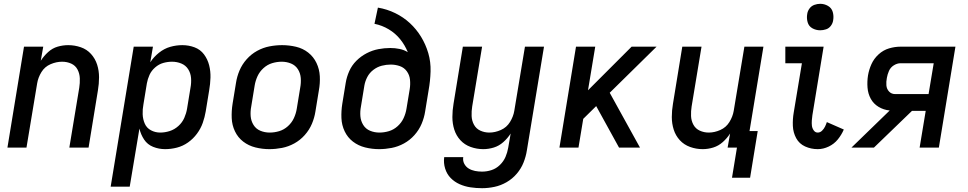

<svg xmlns="http://www.w3.org/2000/svg" viewBox="-20 -775 5080 1008"><path d="M19 0H119L175 -337Q180 -368 197.5 -396.5Q215 -425 245.5 -438Q276 -451 306 -451Q332 -451 354 -441Q376 -431 387 -410Q398 -389 399 -364Q400 -339 396 -314L344 0H445L494 -300Q500 -335 500 -369.5Q500 -404 490 -435.5Q480 -467 458 -491.5Q436 -516 404 -527Q372 -538 338 -538Q310 -538 282.5 -530Q255 -522 232.5 -501.5Q210 -481 194 -456L207 -530H106Z M561 205H661L712 -100Q719 -69 736.5 -42.5Q754 -16 784 -4Q814 8 847 8Q878 8 909 0Q940 -8 967 -27Q994 -46 1014 -73Q1034 -100 1044.5 -130Q1055 -160 1060 -190L1078 -300Q1084 -334 1085 -367.5Q1086 -401 1078 -432.5Q1070 -464 1051 -489.5Q1032 -515 1001.5 -526.5Q971 -538 937 -538Q905 -538 873.5 -529Q842 -520 814.5 -498Q787 -476 769 -448L783 -530H682ZM821 -79Q795 -79 772.5 -91Q750 -103 740 -126Q730 -149 729 -175Q728 -201 733 -227L751 -337Q755 -360 765 -382Q775 -404 794.5 -421Q814 -438 837 -444.5Q860 -451 883 -451Q909 -451 932 -441.5Q955 -432 968 -411.5Q981 -391 983 -365.5Q985 -340 980 -314L962 -204Q958 -180 947.5 -156Q937 -132 916.5 -113.5Q896 -95 871 -87Q846 -79 821 -79Z M1394 8Q1427 8 1460.5 1.5Q1494 -5 1525 -22Q1556 -39 1580 -66Q1604 -93 1617.5 -125Q1631 -157 1636 -190L1654 -300Q1661 -338 1659 -375Q1657 -412 1641.5 -444.5Q1626 -477 1598 -499Q1570 -521 1534 -529.5Q1498 -538 1461 -538Q1428 -538 1394.5 -531.5Q1361 -525 1330 -508Q1299 -491 1275 -464Q1251 -437 1237.5 -405Q1224 -373 1219 -340L1201 -230Q1195 -192 1196.5 -155Q1198 -118 1213.5 -85.5Q1229 -53 1257 -31.5Q1285 -10 1321 -1Q1357 8 1394 8ZM1396 -79Q1370 -79 1347 -88.5Q1324 -98 1311 -119Q1298 -140 1296 -165Q1294 -190 1299 -216L1317 -326Q1321 -351 1332 -375Q1343 -399 1363.5 -417.5Q1384 -436 1409 -443.5Q1434 -451 1459 -451Q1485 -451 1508 -441.5Q1531 -432 1544 -411.5Q1557 -391 1559 -365.5Q1561 -340 1556 -314L1538 -204Q1534 -179 1523 -155Q1512 -131 1491.5 -112.5Q1471 -94 1446 -86.5Q1421 -79 1396 -79Z M1970 8Q2003 8 2036.5 1.5Q2070 -5 2101 -22Q2132 -39 2156 -66Q2180 -93 2193.5 -125Q2207 -157 2212 -190L2230 -300Q2239 -350 2240.5 -400Q2242 -450 2228.5 -496Q2215 -542 2190.5 -582Q2166 -622 2132 -653.5Q2098 -685 2055 -706Q2012 -727 1964 -735L1946 -650Q1986 -642 2021 -621Q2056 -600 2081 -569Q2106 -538 2121 -501Q2102 -513 2078 -518Q2054 -523 2029 -523Q1998 -523 1966.5 -517Q1935 -511 1905 -495.5Q1875 -480 1851 -456Q1827 -432 1813.5 -401.5Q1800 -371 1795 -340L1777 -230Q1771 -192 1772.5 -155Q1774 -118 1789.5 -85.5Q1805 -53 1833 -31.5Q1861 -10 1897 -1Q1933 8 1970 8ZM1972 -79Q1946 -79 1923 -88.5Q1900 -98 1887 -119Q1874 -140 1872 -165Q1870 -190 1875 -216L1893 -326Q1897 -349 1908.5 -371Q1920 -393 1940.5 -408.5Q1961 -424 1984.5 -430Q2008 -436 2031 -436Q2056 -436 2079 -428Q2102 -420 2116 -400.5Q2130 -381 2132.5 -356.5Q2135 -332 2131 -307L2114 -204Q2110 -179 2099 -155Q2088 -131 2067.5 -112.5Q2047 -94 2022 -86.5Q1997 -79 1972 -79Z M2511 213Q2543 213 2576 206Q2609 199 2639.5 181.5Q2670 164 2693 137Q2716 110 2728.5 78.5Q2741 47 2746 15L2836 -530H2736L2680 -193Q2675 -163 2657.5 -134.5Q2640 -106 2609.5 -92.5Q2579 -79 2549 -79Q2524 -79 2502 -89Q2480 -99 2468.5 -120Q2457 -141 2456 -166Q2455 -191 2459 -216L2511 -530H2410L2361 -230Q2355 -195 2355 -160.5Q2355 -126 2365 -94.5Q2375 -63 2397 -39Q2419 -15 2451 -3.5Q2483 8 2517 8Q2545 8 2572.5 -0.5Q2600 -9 2622.5 -29Q2645 -49 2661 -74L2648 1Q2644 25 2634 48.5Q2624 72 2604.5 91Q2585 110 2560.5 118Q2536 126 2511 126Q2492 126 2474 122.5Q2456 119 2441 110Q2426 101 2417.5 85Q2409 69 2412 50H2312Q2308 81 2317 110Q2326 139 2346 159.5Q2366 180 2393 192Q2420 204 2450 208.5Q2480 213 2511 213Z M2917 0H3017L3042 -151L3110 -218L3230 0H3340L3181 -288L3427 -530H3296L3067 -301L3105 -530H3004Z M3823 158H3918L3958 -87H3915L3988 -530H3888L3832 -193Q3827 -163 3809.5 -134.5Q3792 -106 3761.5 -92.5Q3731 -79 3701 -79Q3676 -79 3654 -89Q3632 -99 3620.5 -120Q3609 -141 3608 -166Q3607 -191 3611 -216L3663 -530H3562L3513 -230Q3507 -195 3507 -160.5Q3507 -126 3517 -94.5Q3527 -63 3549 -39Q3571 -15 3603 -3.5Q3635 8 3669 8Q3697 8 3724.5 -0.5Q3752 -9 3774.5 -29Q3797 -49 3813 -74L3800 0H3849Z M4273 8Q4302 8 4330.5 -5.5Q4359 -19 4378.5 -43Q4398 -67 4410 -95L4321 -134Q4317 -122 4311.5 -110.5Q4306 -99 4296 -89Q4286 -79 4273 -79Q4260 -79 4252 -90.5Q4244 -102 4242.5 -115Q4241 -128 4242 -142Q4243 -156 4245 -170L4304 -530H4103V-443H4190L4147 -184Q4141 -149 4142.5 -114Q4144 -79 4160 -49.5Q4176 -20 4207 -6Q4238 8 4273 8ZM4286 -616Q4301 -616 4316.5 -621Q4332 -626 4342 -639.5Q4352 -653 4354 -668Q4358 -691 4352 -712Q4346 -733 4327 -744Q4308 -755 4286 -755Q4271 -755 4255.5 -749.5Q4240 -744 4230 -730.5Q4220 -717 4218 -702Q4214 -680 4220 -658.5Q4226 -637 4245 -626.5Q4264 -616 4286 -616Z M4450 0H4568L4768 -193H4840L4808 0H4909L4996 -530H4708Q4678 -530 4647.5 -521Q4617 -512 4592.5 -489.5Q4568 -467 4555 -438Q4542 -409 4537 -379Q4532 -347 4534.5 -315Q4537 -283 4551.5 -256.5Q4566 -230 4592.5 -214Q4619 -198 4651 -195ZM4680 -281Q4660 -281 4647.5 -294.5Q4635 -308 4633.5 -327Q4632 -346 4636 -366Q4639 -384 4647 -402.5Q4655 -421 4672.5 -432Q4690 -443 4708 -443H4882L4855 -281Z"/></svg>

Font: Iosevka Sparkle Medium
Style: Italic
Weight: 500
Italic angle: -9°
Designer: Belleve Invis
Foundry: Belleve Invis
Version: Version 4.5.0; ttfautohint (v1.8.3)